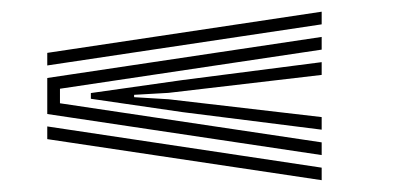

<svg xmlns="http://www.w3.org/2000/svg" viewBox="-20 -535 668 325"><path d="M524.5 -493.8 60 -424.2V-445.5L524.5 -515.2ZM524.5 -272.5 60 -342V-403L524.5 -472.5V-451L81.5 -384.8V-360.2L524.5 -294ZM524.5 -315.5 289 -345.2 133.8 -367.8V-377.5L289 -399.5L524.5 -429.8V-408.2L265.2 -377.8L207 -374.5V-370.5L265.2 -367L524.5 -336.8ZM524.5 -230 60 -299.5V-321L524.5 -251.2Z"/></svg>

Font: Big Shoulders Inline Text Thin ExtraBold
Style: Regular
Weight: 800
Version: Version 2.002